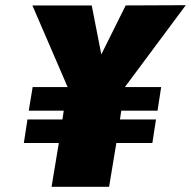

<svg xmlns="http://www.w3.org/2000/svg" viewBox="-20 -721 737 741"><path d="M91 -294 106 -385H241L105 -700H334L371 -511L465 -700L697 -701L462 -385H602L588 -294H448L443 -260H582L568 -169H429L401 0H179L207 -169H72L86 -260H221L226 -294Z"/></svg>

Font: Georama ExtraCondensed Thin Black
Style: Italic
Weight: 900
Italic angle: -9°
Version: Version 1.001